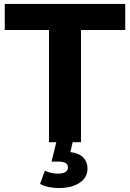

<svg xmlns="http://www.w3.org/2000/svg" viewBox="-20 -720 658 972"><path d="M183 211 207 144Q239 159 272 159Q324 159 324 127Q324 98 275 98H241L265 0H228V-568H4V-700H614V-568H390V0H348L336 50Q380 55 401.5 77.5Q423 100 423 133Q423 179 383 205.5Q343 232 276 232Q250 232 225 226.5Q200 221 183 211Z"/></svg>

Font: CMG Sans
Style: Bold
Weight: 700
Designer: Julieta Ulanovsky
Foundry: Julieta Ulanovsky
Version: Version 7.200